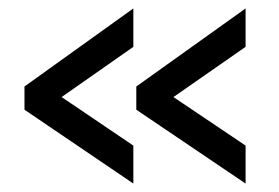

<svg xmlns="http://www.w3.org/2000/svg" viewBox="-20 -489 661 455"><path d="M38 -284 296 -469V-378L126 -259L296 -144V-54L38 -229ZM303 -284 562 -469V-378L391 -259L562 -144V-54L303 -229Z"/></svg>

Font: IngvarSans
Style: Regular
Weight: 600
Version: Version 3.000